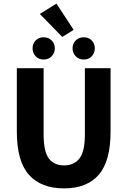

<svg xmlns="http://www.w3.org/2000/svg" viewBox="-20 -1029 705 1061"><path d="M334 12Q207 12 140 -63Q73 -138 73 -302V-652H221V-287Q221 -191 250 -153Q279 -115 334 -115Q389 -115 419 -153Q449 -191 449 -287V-652H591V-302Q591 -138 525.5 -63Q460 12 334 12ZM387 -864 324 -825 200 -952 292 -1009ZM221 -700Q194 -700 177 -718Q160 -736 160 -762Q160 -788 177 -805.5Q194 -823 221 -823Q248 -823 265.5 -805.5Q283 -788 283 -762Q283 -736 265.5 -718Q248 -700 221 -700ZM443 -700Q416 -700 398.5 -718Q381 -736 381 -762Q381 -788 398.5 -805.5Q416 -823 443 -823Q470 -823 487 -805.5Q504 -788 504 -762Q504 -736 487 -718Q470 -700 443 -700Z"/></svg>

Font: hySource Sans Pro
Style: Bold
Weight: 700
Designer: Paul D. Hunt
Foundry: Adobe Systems Incorporated
Version: Version 2.021;PS 2.000;hotconv 1.0.86;makeotf.lib2.5.63406